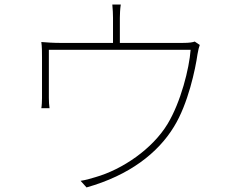

<svg xmlns="http://www.w3.org/2000/svg" viewBox="-20 -805 1040 841"><path d="M833 -623C825 -620 812 -617 779 -617H505V-727C505 -740 506 -766 509 -785H472C474 -766 475 -740 475 -727V-617H246C214 -617 185 -619 161 -621C164 -601 164 -573 164 -553V-375C164 -363 163 -341 161 -331H197C195 -342 194 -363 194 -376V-587H815C809 -505 772 -358 714 -262C648 -153 517 -63 398 -29C376 -22 354 -16 333 -13L359 16C547 -37 672 -135 742 -250C804 -350 836 -503 845 -567C848 -585 852 -601 855 -608Z"/></svg>

Font: Genne Gothic ExtraLight
Style: Regular
Weight: 250
Designer: Ryoko NISHIZUKA (kana & ideographs); Paul D. Hunt (Latin, Greek & Cyrillic); Wenlong ZHANG (bopomofo); Sandoll Communica
Foundry: Adobe Systems Incorporated
Version: Version 1.004;PS 1.004;hotconv 16.6.51;makeotf.lib2.5.65220